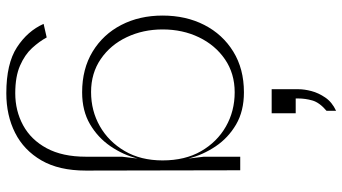

<svg xmlns="http://www.w3.org/2000/svg" viewBox="-264 -588 1110 623"><g transform="rotate(90 291.5 -276.0)"><path d="M282 259Q186 259 133 224.5Q80 190 57 138L101 128Q114 152 135.5 175.5Q157 199 192.5 214.5Q228 230 282 230Q339 230 386 204.5Q433 179 460.5 128Q488 77 488 1V-116L494 -167Q482 -120 454 -79Q426 -38 382.5 -12.5Q339 13 279 13Q203 13 147 -21Q91 -55 60.5 -114Q30 -173 30 -248Q30 -324 60.5 -383.5Q91 -443 147 -477.5Q203 -512 279 -512Q340 -512 383.5 -486.5Q427 -461 454.5 -420Q482 -379 494 -332L488 -382V-500H532L533 1Q533 88 500 145Q467 202 410.5 230.5Q354 259 282 259ZM279 -482Q218 -482 172 -450.5Q126 -419 100.5 -366Q75 -313 75 -248Q75 -185 100 -132Q125 -79 171 -47.5Q217 -16 278 -16Q339 -16 389 -44.5Q439 -73 469.5 -125Q500 -177 500 -248Q500 -321 470 -373Q440 -425 390 -453.5Q340 -482 279 -482ZM339 -811V-780Q312 -757 305.5 -734Q299 -711 299 -688V-680H347V-602H269V-689Q269 -708 275 -731Q281 -754 296 -776Q311 -798 339 -811Z"/></g></svg>

Font: Panamera Light
Style: Regular
Weight: 300
Designer: Bastien Sozeau
Foundry: NBR — Bastien Sozeau
Version: Version 3.002; ttfautohint (v1.8.4.7-5d5b);gftools[0.9.33]